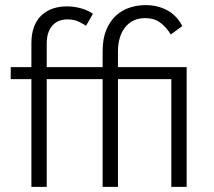

<svg xmlns="http://www.w3.org/2000/svg" viewBox="-20 -732 837 752"><path d="M103 -469V-563Q103 -600 113.5 -627.5Q124 -655 143 -672.5Q162 -690 187 -698.5Q212 -707 241 -707Q270 -707 297 -699.5Q324 -692 344 -678L317 -631Q308 -637 289.5 -646.5Q271 -656 244 -656Q206 -656 184.5 -631Q163 -606 163 -562V-469H382V-532Q382 -581 396.5 -615.5Q411 -650 435 -671.5Q459 -693 489 -702.5Q519 -712 550 -712Q597 -712 634.5 -692Q672 -672 694 -630L649 -597Q631 -626 607.5 -643.5Q584 -661 548 -661Q499 -661 470.5 -625.5Q442 -590 442 -529V-469H711V0H651V-422H442V0H382V-422H163V0H103V-422H22V-469Z"/></svg>

Font: Post Grotesk Light
Style: Light
Weight: 300
Version: Version 1.0